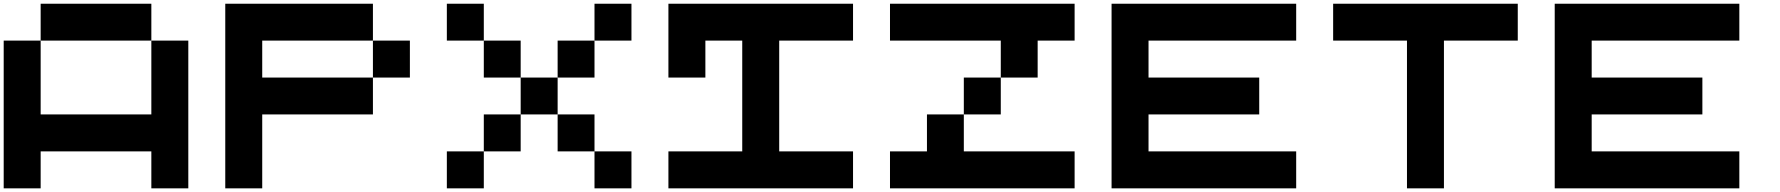

<svg xmlns="http://www.w3.org/2000/svg" viewBox="-20 -820 9642 1040"><path d="M799.8 -799.8V-600.1H200.2V-799.8ZM799.8 -600.1H1000V200.2H799.8V0H200.2V200.2H0V-600.1H200.2V-200.2H799.8Z M1400.4 -600.1V-399.9H2000V-200.2H1400.4V200.2H1200.2V-799.8H2000V-600.1ZM2000 -600.1H2200.2V-399.9H2000Z M2400.4 200.2V0H2600.6V200.2ZM2400.4 -799.8H2600.6V-600.1H2400.4ZM3200.2 0H3000.5V-200.2H3200.2ZM3400.4 200.2H3200.2V0H3400.4ZM2600.6 0V-200.2H2800.3V0ZM3200.2 -600.1V-399.9H3000.5V-600.1ZM2600.6 -600.1H2800.3V-399.9H2600.6ZM3400.4 -799.8V-600.1H3200.2V-799.8ZM2800.3 -399.9H3000.5V-200.2H2800.3Z M4000.5 -600.1H3800.8V-399.9H3600.6V-799.8H4600.6V-600.1H4200.7V0H4600.6V200.2H3600.6V0H4000.5Z M5600.6 -600.1V-399.9H5400.9V-600.1H4800.8V-799.8H5800.8V-600.1ZM5001 -200.2H5200.7V0H5800.8V200.2H4800.8V0H5001ZM5400.9 -399.9V-200.2H5200.7V-399.9Z M7001 -600.1H6201.2V-399.9H6800.8V-200.2H6201.2V0H7001V200.2H6001V-799.8H7001Z M7201.2 -799.8H8201.2V-600.1H7801.3V200.2H7601.1V-600.1H7201.2Z M9401.4 -600.1H8601.6V-399.9H9201.2V-200.2H8601.6V0H9401.4V200.2H8401.4V-799.8H9401.4Z"/></svg>

Font: QuinqueFive
Style: Regular
Weight: 400
Monospace: yes
Designer: GGBotNet
Foundry: GGBotNet
Version: 1.1